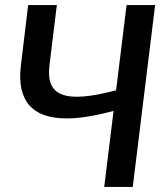

<svg xmlns="http://www.w3.org/2000/svg" viewBox="-20 -740 664 760"><path d="M594 -720 505.5 0H392.5L429.5 -301Q374 -286 323.5 -278Q273 -270 230 -271.5Q187 -273 153 -285.2Q119 -297.5 96.5 -322.8Q74 -348 65 -387.5Q56 -427 63 -483.5L91.5 -720H205L176 -483.5Q170 -437.5 181.5 -408.2Q193 -379 224.5 -366.5Q256 -354 309 -358Q362 -362 439.5 -382.5L481 -720Z"/></svg>

Font: Lato SemiBold
Style: Italic
Weight: 600
Italic angle: -7°
Designer: Lukasz Dziedzic with Adam Twardoch and Botio Nikoltchev
Foundry: tyPoland Lukasz Dziedzic
Version: Version 2.015; 2015-08-06; http://www.latofonts.com/